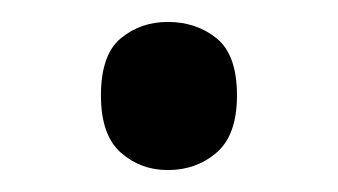

<svg xmlns="http://www.w3.org/2000/svg" viewBox="-20 -440 308 175"><path d="M72 -353Q72 -390 90 -405Q108 -420 133 -420Q159 -420 177.5 -405Q196 -390 196 -353Q196 -317 177.5 -301Q159 -285 133 -285Q108 -285 90 -301Q72 -317 72 -353Z"/></svg>

Font: Noto Sans NKo Unjoined
Style: Regular
Weight: 400
Designer: Monotype Design Team
Foundry: Monotype Imaging Inc.
Version: Version 2.004